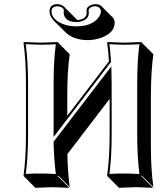

<svg xmlns="http://www.w3.org/2000/svg" viewBox="-20 -852 796 932"><path d="M106 -444.8Q106 -559.6 94.2 -645L96.2 -647.9Q97.7 -647.9 178.2 -645Q178.2 -645 261.2 -647.9L262.2 -645L318.4 -588.4Q306.6 -507.8 306.6 -388.7V-290L508.8 -554.2Q505.9 -604 500 -645L502 -647.9Q503.4 -647.9 584 -645Q584 -645 667 -647.9L668 -645L724.6 -588.4Q712.9 -508.3 712.4 -388.7V-143.6Q712.4 -28.8 724.6 56.6L668 0L666 2.9L722.7 59.6Q721.2 59.6 640.6 56.6Q640.6 56.6 557.6 59.6L501 2.9L500 0Q511.7 -81.5 512.2 -200.2V-372.1L307.1 -104Q309.1 -12.2 318.4 56.6L262.2 0L259.8 2.9L316.4 59.6Q314.9 59.6 234.4 56.6Q234.4 56.6 151.4 59.6L95.2 2.9L94.2 0Q106 -81.5 106 -200.2ZM354 -754.9Q392.6 -756.3 399.9 -781.7Q400.9 -785.6 400.9 -788.8Q400.9 -792 400.4 -798.3Q399.9 -801.3 399.9 -801.8Q399.9 -819.8 424.8 -828.6Q434.1 -831.5 442.9 -832Q461.9 -831.5 471.7 -822.8L528.3 -766.1Q536.1 -756.8 536.6 -742.2Q536.6 -694.3 475.6 -670.4Q442.9 -657.7 406.7 -657.2Q335.9 -657.7 297.4 -695.8L240.7 -752Q220.7 -773.4 220.2 -798.8Q222.2 -830.6 256.8 -832Q278.3 -831.5 292 -818.4L348.6 -761.7Q352.1 -757.8 354 -754.9ZM350.1 -745.1Q305.7 -745.1 292.5 -773.9Q289.6 -781.7 289.1 -789.1Q289.1 -791.5 290 -802.2Q289.6 -811.5 274.4 -818.4Q265.6 -821.8 256.8 -821.8Q231 -818.8 230 -798.8Q230 -758.3 283.7 -736.3Q314.5 -724.1 350.1 -724.1Q420.4 -724.1 454.6 -762.2Q469.2 -779.8 470.2 -798.8Q465.3 -820.3 442.9 -821.8Q418.9 -821.8 411.1 -805.7Q410.2 -803.2 410.2 -802.2Q411.1 -793.9 411.1 -789.1Q411.1 -759.8 375.5 -748.5Q363.3 -745.1 350.1 -745.1ZM116.2 -444.8V-200.2Q116.2 -87.4 105 -7.8Q149.4 -10.3 178.2 -9.8Q207 -9.8 251 -7.3Q242.2 -75.7 240.2 -160.6V-164.1L520.5 -529.8L521 -501.5Q522 -471.7 522 -444.8V-200.2Q522 -87.4 511.2 -7.8Q555.7 -10.3 584 -9.8Q612.3 -9.8 656.7 -7.3Q646 -91.8 646 -200.2V-444.8Q646 -558.1 656.7 -637.2Q611.8 -634.8 584 -634.8Q555.7 -634.8 511.2 -637.7Q516.1 -598.6 518.6 -554.7L519 -551.3L240.2 -187V-444.8Q240.2 -558.1 251 -637.2Q206.5 -634.8 178 -635Q149.4 -635.3 105 -637.7Q116.2 -552.7 116.2 -444.8Z"/></svg>

Font: Linux Biolinum Shadow O
Style: Bold
Weight: 700
Designer: Philipp H. Poll
Foundry: Philipp H. Poll
Version: Version 0.9.2